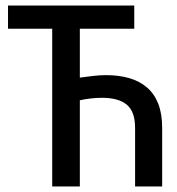

<svg xmlns="http://www.w3.org/2000/svg" viewBox="-20 -675 640 695"><path d="M169 0V-571H9V-655H466V-571H269V-394Q291 -397 315.5 -400Q340 -403 364 -403Q411 -403 448.5 -392Q486 -381 512.5 -358Q539 -335 553 -299Q567 -263 567 -212V0H469V-212Q469 -271 439 -296Q409 -321 349 -321Q329 -321 307.5 -318.5Q286 -316 269 -312V0Z"/></svg>

Font: SauceCodePro Nerd Font Mono
Style: Regular
Weight: 500
Monospace: yes
Designer: Paul D. Hunt, Teo Tuominen
Foundry: Adobe Systems Incorporated
Version: Version 2.030;PS 1.000;hotconv 16.6.51;makeotf.lib2.5.65220;